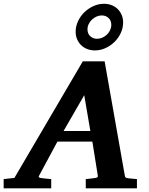

<svg xmlns="http://www.w3.org/2000/svg" viewBox="-73 -1019 808 1039"><path d="M382.8 -503.9 271 -310.1H416ZM391.1 0V-49.8Q398.9 -50.8 407 -51.5Q415 -52.2 421.9 -53.2Q429.7 -54.2 437 -55.2Q446.8 -56.2 452.1 -58.6Q457.5 -61 456.1 -69.8L426.8 -252.9H237.8L139.2 -69.8Q134.3 -62.5 138.2 -59.3Q142.1 -56.2 151.9 -55.2Q159.7 -54.2 168.5 -53.2Q175.8 -52.2 185.1 -51.5Q194.3 -50.8 204.1 -49.8V0H-53.2V-49.8L4.9 -56.2L375 -687H493.2L602.1 -70.8Q603.5 -61 607.2 -58.3Q610.8 -55.7 622.1 -54.2Q628.9 -53.7 636.7 -52.7Q643.6 -51.8 651.6 -51.3Q659.7 -50.8 668 -49.8V0ZM529.3 -884.3Q529.3 -907.2 514.6 -921.4Q500 -935.5 477.5 -935.5Q462.9 -935.5 449 -929.2Q435.1 -922.9 424.3 -912.6Q413.6 -902.3 407 -888.7Q400.4 -875 400.4 -860.4Q400.4 -837.4 415.3 -823.2Q430.2 -809.1 452.1 -809.1Q467.3 -809.1 481.2 -815.4Q495.1 -821.8 505.9 -832Q516.6 -842.3 522.9 -856Q529.3 -869.6 529.3 -884.3ZM593.3 -897.5Q593.3 -867.2 580.3 -839.8Q567.4 -812.5 546.1 -791.7Q524.9 -771 497.3 -758.5Q469.7 -746.1 440.4 -746.1Q418.5 -746.1 399.4 -753.4Q380.4 -760.7 366.5 -774.2Q352.5 -787.6 344.5 -806.2Q336.4 -824.7 336.4 -847.2Q336.4 -877 349.4 -904.5Q362.3 -932.1 383.8 -952.9Q405.3 -973.6 432.9 -986.1Q460.4 -998.5 490.2 -998.5Q512.2 -998.5 531.2 -991Q550.3 -983.4 564 -970Q577.6 -956.5 585.4 -938Q593.3 -919.4 593.3 -897.5Z"/></svg>

Font: Charis SIL Viet
Style: Bold Italic
Weight: 700
Italic angle: -11°
Foundry: SIL International
Version: Version 5.000